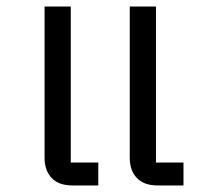

<svg xmlns="http://www.w3.org/2000/svg" viewBox="-20 -566 616 586"><path d="M201 0Q159 0 137.5 -23Q116 -46 116 -84V-546H196V-70H280V0ZM461 0Q419 0 397.5 -23Q376 -46 376 -84V-546H456V-70H540V0Z"/></svg>

Font: IBM Plex Thai
Style: Regular
Weight: 400
Designer: Mike Abbink, Paul van der Laan, Pieter van Rosmalen, Ben Mitchell, Mark Frömberg
Foundry: Bold Monday
Version: Version 1.0